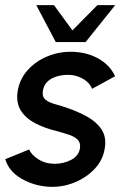

<svg xmlns="http://www.w3.org/2000/svg" viewBox="-52 -719 504 749"><path d="M138.5 9.5Q79.5 6 31 -22.5Q-17.5 -51 -31.5 -98L62 -136Q69.5 -115.5 97.5 -97.8Q125.5 -80 161.5 -80Q196 -80 225.8 -95.5Q255.5 -111 260 -141Q263 -163 250 -175Q237 -187 216 -193.8Q195 -200.5 174 -206.5Q126 -217.5 88 -236.8Q50 -256 30.2 -286.2Q10.5 -316.5 16.5 -360.5Q23.5 -408.5 54.5 -443.8Q85.5 -479 130.2 -498Q175 -517 223.5 -517Q283.5 -517 330 -491.5Q376.5 -466 397 -421.5L307 -372.5Q299 -395 274 -410.2Q249 -425.5 219 -427Q180.5 -428.5 150.2 -412.8Q120 -397 115 -363Q112 -341 125.8 -330Q139.5 -319 162.5 -312.8Q185.5 -306.5 209 -298.5Q251.5 -284 287.8 -264Q324 -244 343.8 -214.5Q363.5 -185 357 -142.5Q350.5 -95.5 317.2 -60.2Q284 -25 236.2 -6.2Q188.5 12.5 138.5 9.5ZM165.5 -555 89.5 -699H158.5L230.5 -600.5L328 -699H397.5L282 -555Z"/></svg>

Font: Urbanist SemiBold
Style: Italic
Weight: 600
Italic angle: -8°
Designer: Corey Hu
Foundry: Corey Hu
Version: Version 1.321; ttfautohint (v1.8.4.7-5d5b)